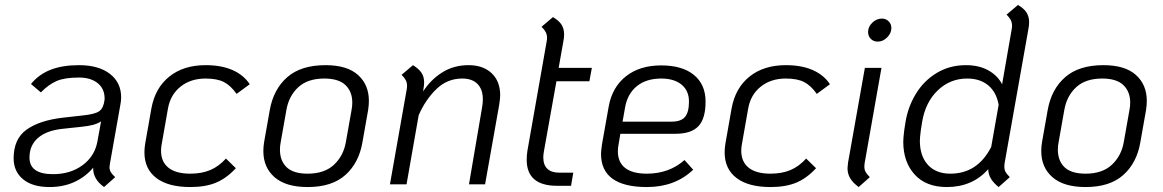

<svg xmlns="http://www.w3.org/2000/svg" viewBox="-20 -744 4695 775"><path d="M424 -85Q422 -73 422 -70Q422 -58 427 -49.5Q432 -41 445 -29L400 11Q355 -21 356 -67Q325 -30 280.5 -9.5Q236 11 180 11Q111 11 73 -20.5Q35 -52 35 -105Q35 -183 87 -220.5Q139 -258 234 -269L314 -278Q364 -283 381 -295.5Q398 -308 402 -341V-338Q405 -382 376.5 -406.5Q348 -431 299 -431Q241 -431 208.5 -417Q176 -403 145 -371L105 -405Q137 -444 184.5 -462.5Q232 -481 299 -481Q378 -481 423.5 -446Q469 -411 469 -351Q469 -337 466 -322ZM388 -254Q374 -245 355.5 -240Q337 -235 307 -232L232 -224Q167 -217 133 -187Q99 -157 99 -108Q99 -41 194 -41Q264 -41 313 -77Q362 -113 373 -172Z M563 -129Q563 -146 566 -164L591 -306Q606 -389 663.5 -435Q721 -481 810 -481Q874 -481 919 -461Q964 -441 988 -404L935 -365Q911 -399 883.5 -413Q856 -427 810 -427Q750 -427 709 -394.5Q668 -362 658 -306L633 -164Q630 -149 630 -136Q630 -91 660 -67Q690 -43 748 -43Q794 -43 828.5 -57.5Q863 -72 892 -104L932 -65Q894 -24 851.5 -6.5Q809 11 748 11Q659 11 611 -25.5Q563 -62 563 -129Z M1043 -134Q1043 -152 1046 -170L1069 -300Q1084 -384 1139.5 -432.5Q1195 -481 1294 -481Q1381 -481 1425 -441.5Q1469 -402 1469 -337Q1469 -320 1466 -300L1443 -170Q1429 -87 1374.5 -38Q1320 11 1222 11Q1134 11 1088.5 -28.5Q1043 -68 1043 -134ZM1376 -170 1399 -300Q1402 -315 1402 -330Q1402 -374 1374.5 -400.5Q1347 -427 1289 -427Q1222 -427 1184 -392Q1146 -357 1136 -300L1113 -170Q1110 -155 1110 -140Q1110 -95 1137 -69Q1164 -43 1222 -43Q1289 -43 1327.5 -78.5Q1366 -114 1376 -170Z M1999 -359Q1999 -347 1995 -321L1938 0H1873L1926 -311Q1929 -328 1929 -343Q1929 -383 1907.5 -405Q1886 -427 1846 -427Q1785 -427 1741 -384Q1697 -341 1670 -279L1621 0H1554L1622 -385Q1623 -390 1623 -398Q1623 -410 1618 -420Q1613 -430 1601 -442L1647 -481Q1671 -466 1681.5 -450Q1692 -434 1692 -411Q1692 -400 1689 -383L1688 -375Q1719 -423 1765.5 -452Q1812 -481 1871 -481Q1930 -481 1964.5 -448.5Q1999 -416 1999 -359Z M2176 -136Q2173 -121 2173 -109Q2173 -78 2189.5 -62.5Q2206 -47 2238 -47H2294L2285 6H2229Q2106 6 2106 -99Q2106 -117 2109 -136L2187 -579Q2188 -584 2188 -592Q2188 -604 2183 -614Q2178 -624 2166 -636L2212 -675Q2236 -661 2246.5 -644.5Q2257 -628 2257 -605Q2257 -592 2254 -577L2235 -470H2369L2359 -416H2226Z M2477 -162Q2474 -147 2474 -133Q2474 -89 2503.5 -66Q2533 -43 2591 -43Q2681 -43 2743 -98L2778 -59Q2705 11 2591 11Q2499 11 2452.5 -22.5Q2406 -56 2406 -123Q2406 -134 2410 -162L2437 -314Q2451 -392 2506.5 -436Q2562 -480 2649 -480Q2734 -480 2781 -441.5Q2828 -403 2828 -334Q2828 -265 2799 -234.5Q2770 -204 2707 -204H2484ZM2503 -310 2493 -253H2691Q2729 -253 2745 -272Q2761 -291 2761 -334Q2761 -378 2731 -402.5Q2701 -427 2649 -427Q2589 -427 2551 -396.5Q2513 -366 2503 -310Z M2905 -129Q2905 -146 2908 -164L2933 -306Q2948 -389 3005.5 -435Q3063 -481 3152 -481Q3216 -481 3261 -461Q3306 -441 3330 -404L3277 -365Q3253 -399 3225.5 -413Q3198 -427 3152 -427Q3092 -427 3051 -394.5Q3010 -362 3000 -306L2975 -164Q2972 -149 2972 -136Q2972 -91 3002 -67Q3032 -43 3090 -43Q3136 -43 3170.5 -57.5Q3205 -72 3234 -104L3274 -65Q3236 -24 3193.5 -6.5Q3151 11 3090 11Q3001 11 2953 -25.5Q2905 -62 2905 -129Z M3484 -615Q3484 -636 3501 -652.5Q3518 -669 3540 -669Q3556 -669 3567 -658Q3578 -647 3578 -631Q3578 -610 3561 -593Q3544 -576 3523 -576Q3506 -576 3495 -587Q3484 -598 3484 -615ZM3401 -65Q3401 -71 3403 -87L3471 -470H3538L3470 -85Q3469 -80 3469 -71Q3469 -59 3474 -50Q3479 -41 3491 -29L3446 11Q3423 -6 3412 -24Q3401 -42 3401 -65Z M4035 -85Q4034 -80 4034 -71Q4034 -59 4039 -50Q4044 -41 4056 -29L4011 11Q3969 -22 3969 -61Q3905 11 3802 11Q3718 11 3672 -39.5Q3626 -90 3626 -172Q3626 -187 3630 -219L3635 -251Q3645 -313 3677 -365.5Q3709 -418 3761 -449.5Q3813 -481 3879 -481Q3931 -481 3968.5 -460.5Q4006 -440 4025 -404L4064 -628Q4065 -633 4065 -641Q4065 -653 4060 -663Q4055 -673 4043 -685L4089 -724Q4113 -710 4123.5 -693.5Q4134 -677 4134 -654Q4134 -641 4131 -626ZM4011 -321Q4002 -372 3969 -399.5Q3936 -427 3884 -427Q3815 -427 3765 -379Q3715 -331 3702 -251L3697 -219Q3693 -189 3693 -176Q3693 -114 3725.5 -78.5Q3758 -43 3816 -43Q3926 -43 3981 -151Z M4183 -134Q4183 -152 4186 -170L4209 -300Q4224 -384 4279.5 -432.5Q4335 -481 4434 -481Q4521 -481 4565 -441.5Q4609 -402 4609 -337Q4609 -320 4606 -300L4583 -170Q4569 -87 4514.5 -38Q4460 11 4362 11Q4274 11 4228.5 -28.5Q4183 -68 4183 -134ZM4516 -170 4539 -300Q4542 -315 4542 -330Q4542 -374 4514.5 -400.5Q4487 -427 4429 -427Q4362 -427 4324 -392Q4286 -357 4276 -300L4253 -170Q4250 -155 4250 -140Q4250 -95 4277 -69Q4304 -43 4362 -43Q4429 -43 4467.5 -78.5Q4506 -114 4516 -170Z"/></svg>

Font: KoHo
Style: Italic
Weight: 400
Italic angle: -10°
Designer: Cadson Demak & Katatrad Team
Foundry: Cadson Demak Co.,Ltd.
Version: Version 1.000